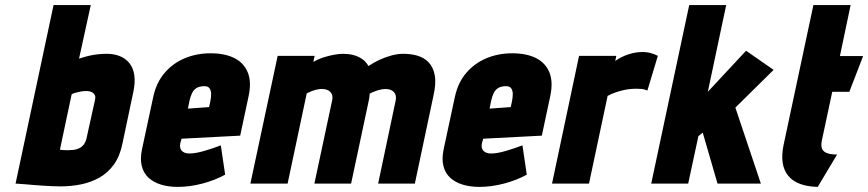

<svg xmlns="http://www.w3.org/2000/svg" viewBox="-20 -720 3405 753"><path d="M290 -490 336 -700H190L41 0Q59 1 76.5 2.5Q94 4 111.5 5.5Q129 7 146 8Q163 9 180.5 10Q198 11 216 11Q259 11 298 3Q337 -5 370 -23.5Q403 -42 426.5 -74.5Q450 -107 460 -156L503 -360Q511 -398 506.5 -426.5Q502 -455 487 -473Q472 -491 449.5 -500Q427 -509 399 -509Q380 -509 362.5 -507Q345 -505 328 -501Q311 -497 290 -490ZM215 -133 261 -350Q265 -353 273.5 -355.5Q282 -358 294 -360.5Q306 -363 319 -363Q325 -363 332 -361.5Q339 -360 344.5 -356Q350 -352 352.5 -345.5Q355 -339 353 -330L321 -185Q319 -173 314.5 -163Q310 -153 302 -146Q294 -139 281.5 -135Q269 -131 248 -131Q245 -131 239.5 -131Q234 -131 228 -131.5Q222 -132 218.5 -132.5Q215 -133 215 -133Z M687 -158 692 -176 922 -188 955 -343Q967 -399 951.5 -436.5Q936 -474 898.5 -492.5Q861 -511 806 -511Q751 -511 704.5 -491.5Q658 -472 625.5 -434Q593 -396 581 -340L537 -135Q529 -97 536 -69Q543 -41 562.5 -23Q582 -5 611.5 4Q641 13 677 13Q724 13 773.5 0Q823 -13 863 -35L846 -150Q818 -139 782.5 -128.5Q747 -118 723 -118Q712 -118 704.5 -121Q697 -124 692.5 -129Q688 -134 686.5 -141.5Q685 -149 687 -158ZM805 -323 800 -300 717 -294 723 -324Q727 -342 733 -354.5Q739 -367 749.5 -374Q760 -381 778 -382Q795 -383 801.5 -374Q808 -365 808 -351.5Q808 -338 805 -323Z M1532 -327 1463 0H1607L1680 -345Q1691 -393 1685 -425Q1679 -457 1661 -475.5Q1643 -494 1617.5 -501.5Q1592 -509 1562 -509Q1540 -509 1515.5 -502.5Q1491 -496 1467.5 -485Q1444 -474 1425 -461Q1415 -479 1399 -489.5Q1383 -500 1364.5 -504.5Q1346 -509 1325 -509Q1310 -509 1288.5 -505Q1267 -501 1246 -494Q1225 -487 1209 -477L1214 -501H1069L962 0H1108L1183 -354Q1193 -359 1203.5 -363Q1214 -367 1224 -369Q1234 -371 1243 -371Q1254 -371 1262 -368Q1270 -365 1275.5 -359.5Q1281 -354 1283 -346Q1285 -338 1283 -328L1213 0H1357L1427 -329Q1428 -335 1429 -341.5Q1430 -348 1430 -353Q1440 -358 1452 -362.5Q1464 -367 1474.5 -369Q1485 -371 1492 -371Q1502 -371 1510.5 -368Q1519 -365 1524.5 -359.5Q1530 -354 1532 -345.5Q1534 -337 1532 -327Z M1870 -158 1875 -176 2105 -188 2138 -343Q2150 -399 2134.5 -436.5Q2119 -474 2081.5 -492.5Q2044 -511 1989 -511Q1934 -511 1887.5 -491.5Q1841 -472 1808.5 -434Q1776 -396 1764 -340L1720 -135Q1712 -97 1719 -69Q1726 -41 1745.5 -23Q1765 -5 1794.5 4Q1824 13 1860 13Q1907 13 1956.5 0Q2006 -13 2046 -35L2029 -150Q2001 -139 1965.5 -128.5Q1930 -118 1906 -118Q1895 -118 1887.5 -121Q1880 -124 1875.5 -129Q1871 -134 1869.5 -141.5Q1868 -149 1870 -158ZM1988 -323 1983 -300 1900 -294 1906 -324Q1910 -342 1916 -354.5Q1922 -367 1932.5 -374Q1943 -381 1961 -382Q1978 -383 1984.5 -374Q1991 -365 1991 -351.5Q1991 -338 1988 -323Z M2519 -365 2560 -501Q2549 -507 2533.5 -511.5Q2518 -516 2499 -516Q2473 -516 2445 -507Q2417 -498 2393 -481L2397 -501H2251L2145 0H2290L2363 -344Q2378 -352 2392.5 -357Q2407 -362 2421 -365.5Q2435 -369 2449 -370.5Q2463 -372 2477 -372Q2499 -372 2509 -368.5Q2519 -365 2519 -365Z M2864 -298 3014 -446 2906 -521 2756 -360 2828 -700H2683L2534 0H2679L2719 -186L2736 -200L2794 0H2964Z M3203 -168 3244 -360H3311L3365 -500H3274L3316 -700H3170L3053 -151Q3037 -73 3071 -31Q3105 11 3187 13L3263 -114Q3240 -114 3225 -119Q3210 -124 3204.5 -135.5Q3199 -147 3203 -168Z"/></svg>

Font: Advent Pro ExtraBold
Style: Italic
Weight: 800
Italic angle: -12°
Version: Version 3.000